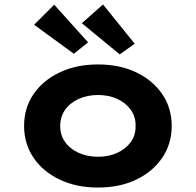

<svg xmlns="http://www.w3.org/2000/svg" viewBox="-20 -831 877 861"><path d="M419 10Q323 10 248 -25.5Q173 -61 130.5 -123.5Q88 -186 88 -266Q88 -347 130.5 -409Q173 -471 248 -506.5Q323 -542 419 -542Q517 -542 591 -506.5Q665 -471 707.5 -409Q750 -347 750 -266Q750 -186 707.5 -123.5Q665 -61 591 -25.5Q517 10 419 10ZM420 -128Q467 -128 505.5 -145.5Q544 -163 566.5 -194Q589 -225 588 -266Q589 -307 566.5 -338.5Q544 -370 505.5 -387.5Q467 -405 420 -405Q372 -405 333 -387.5Q294 -370 272 -338.5Q250 -307 250 -266Q250 -225 272 -194Q294 -163 333 -145.5Q372 -128 420 -128ZM517 -587 347 -727 442 -811 584 -635ZM311 -590 133 -720 223 -810 375 -641Z"/></svg>

Font: Lexend Giga
Style: Bold
Weight: 700
Version: Version 1.007